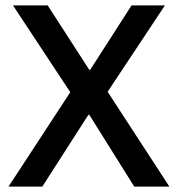

<svg xmlns="http://www.w3.org/2000/svg" viewBox="-20 -695 662 715"><path d="M11.7 0 241.7 -351.7 28.3 -675H157.5L312.5 -435H315.8L470 -675H594.2L380.8 -353.3L610.8 0H480L312.5 -267.5H309.2L137.5 0Z"/></svg>

Font: Funnel Sans Light Medium
Style: Regular
Weight: 500
Version: Version 1.000